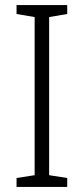

<svg xmlns="http://www.w3.org/2000/svg" viewBox="-20 -734 329 754"><path d="M244 0H45V-35L116 -46V-667L45 -679V-714H244V-679L173 -667V-46L244 -35Z"/></svg>

Font: Noto Sans Lao SemiCondensed Light
Style: Regular
Weight: 300
Width: 4
Designer: Monotype Design Team
Foundry: Monotype Imaging Inc.
Version: Version 2.003; ttfautohint (v1.8.4.7-5d5b)